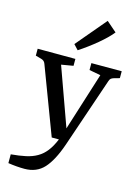

<svg xmlns="http://www.w3.org/2000/svg" viewBox="-124 -709 704 967"><g transform="rotate(15 228.0 -226.0)"><path d="M101.5 188Q81.5 188 59.5 186.2Q37.5 184.4 16.4 181.1V135.3Q59.3 131.6 92.4 124.5Q125.5 117.5 150.9 102.9Q176.4 88.4 195.8 63.6Q215.3 38.9 231.3 0H193.8L61.8 -349.5Q58.9 -357.5 53.5 -362.2Q48 -366.9 40 -369.1L9.8 -377.5V-413.5L206.5 -413.1V-377.1L144.4 -366.5L253.5 -63.6L349.1 -366.5L289.8 -377.5V-413.5H448V-377.5L418.2 -369.1Q409.5 -366.5 404.2 -362.2Q398.9 -357.8 396 -348.4L272 15.6Q241.5 104 203.1 146Q164.7 188 101.5 188ZM206.2 -458.2 182.2 -484 314.2 -640.4 367.3 -594.2Q356 -579.6 337.8 -561.8Q319.6 -544 298 -526Q276.4 -508 252.5 -490.4Q228.7 -472.7 206.2 -458.2Z"/></g></svg>

Font: Rasa
Style: Regular
Weight: 400
Version: Version 1.000;PS 1.000;hotconv 1.0.88;makeotf.lib2.5.647800;